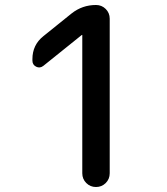

<svg xmlns="http://www.w3.org/2000/svg" viewBox="-20 -750 670 770"><path d="M154 -486Q140 -475 125 -482.5Q110 -490 110 -507V-513Q110 -570 154 -605L267 -696Q310 -730 365 -730Q388 -730 404 -714Q420 -698 420 -675V-55Q420 -32 404 -16Q388 0 365 0Q342 0 326 -16Q310 -32 310 -55V-609Q310 -610 309 -610L307 -609Z"/></svg>

Font: Rounded Mplus 1c Medium
Style: Regular
Weight: 500
Version: Version 1.059.20150529